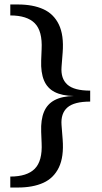

<svg xmlns="http://www.w3.org/2000/svg" viewBox="-20 -713 454 858"><path d="M26 -644V-693H60Q127 -693 173.5 -672Q220 -651 243 -603.5Q266 -556 260 -478L255 -414Q251 -362 281 -335Q311 -308 383 -308V-284H310Q257 -285 224 -302Q191 -319 176.5 -354Q162 -389 164 -443L166 -493Q170 -574 135.5 -609Q101 -644 26 -644ZM60 125H26V76Q101 76 135.5 41Q170 6 166 -74L164 -124Q162 -178 176.5 -213Q191 -248 224 -265.5Q257 -283 310 -284H383V-259Q311 -259 281 -232.5Q251 -206 255 -154L260 -90Q266 -12 243 35.5Q220 83 173.5 104Q127 125 60 125Z"/></svg>

Font: Montagu Slab
Style: Regular
Weight: 400
Version: Version 1.000